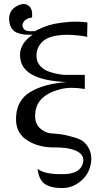

<svg xmlns="http://www.w3.org/2000/svg" viewBox="-20 -730 495 969"><path d="M440 86Q433 145 390 182Q347 219 295 219Q214 219 189 181Q181 170 176.5 155Q172 140 171 131L170 122Q202 149 287 149Q389 152 400 86Q405 50 365 31.5Q325 13 254 14Q178 15 121 -19.5Q64 -54 61 -120Q59 -171 78 -208Q97 -245 134 -266.5Q171 -288 215 -299.5Q259 -311 316 -316Q81 -325 81 -452Q81 -512 145 -555Q97 -552 65 -565Q33 -579 27 -622Q21 -665 51 -690Q67 -703 88 -708.5Q109 -714 127 -699Q145 -684 142 -642Q111 -638 99 -619Q87 -600 101 -583Q112 -569 153 -573Q157 -573 157 -572Q160 -575 170 -580Q180 -585 203.5 -594.5Q227 -604 256.5 -610Q286 -616 329 -619.5Q372 -623 421 -617Q421 -614 421 -598Q421 -582 420 -563V-544Q415 -545 405.5 -547Q396 -549 369.5 -551.5Q343 -554 318.5 -554.5Q294 -555 264.5 -550Q235 -545 214 -534Q193 -523 178.5 -500.5Q164 -478 164 -447Q164 -417 184 -396Q204 -375 232.5 -366.5Q261 -358 280.5 -355Q300 -352 311 -352H408V-281Q335 -293 286 -280Q166 -250 158 -160Q153 -109 180.5 -84Q208 -59 237 -57Q257 -56 285 -52.5Q313 -49 354 -37Q395 -25 410 -7Q446 32 440 86Z"/></svg>

Font: GFS Artemisia
Style: Regular
Weight: 400
Designer: Takis Katsoulidis and George D. Matthiopoulos
Foundry: Takis Katsoulidis and George D. Matthiopoulos
Version: Version 1.0